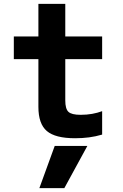

<svg xmlns="http://www.w3.org/2000/svg" viewBox="-20 -710 640 1000"><path d="M315 270H185L265 50H435ZM371 10Q268 10 224 -27.5Q180 -65 180 -153V-402H52V-520H180V-690H320V-520H512V-402H320V-187Q320 -143 336.5 -127.5Q353 -112 400 -112Q432 -112 460 -117Q488 -122 512 -131V-9Q478 1 443.5 5.5Q409 10 371 10Z"/></svg>

Font: M PLUS Code Latin Expanded
Style: Bold
Weight: 700
Width: 7
Designer: Coji Morishita
Foundry: UNDERFOREST DESIGN
Version: Version 1.002; ttfautohint (v1.8.3)